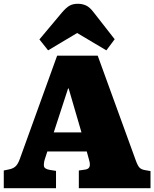

<svg xmlns="http://www.w3.org/2000/svg" viewBox="-21 -998 818 1018"><path d="M-1 0V-94L32 -101Q52 -106 63.5 -118Q75 -130 84 -155L282 -703H497L698 -150Q709 -119 719 -109Q729 -99 748 -96L777 -91V0H397V-94L432 -99Q450 -102 454 -115Q458 -128 451 -151L439 -195H230L217 -155Q210 -133 212 -117.5Q214 -102 244 -97L276 -92V0ZM264 -296H411L343 -529H340ZM234 -731 188 -789 307 -931Q330 -958 348 -968Q366 -978 392 -978Q415 -978 435 -969Q455 -960 476 -932L587 -790L543 -731L388 -823Z"/></svg>

Font: Literata 18pt Black
Style: Regular
Weight: 900
Designer: Latin by Veronika Burian and Jose Scaglione. Greek by Irene Vlachou. Cyrillic by Vera Evstafieva.
Foundry: TypeTogether
Version: Version 3.103;gftools[0.9.29]